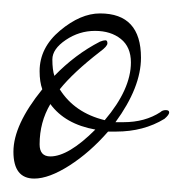

<svg xmlns="http://www.w3.org/2000/svg" viewBox="-25 -247 272 286"><path d="M220 -70Q189 -51 148 -51H136Q109 -20 78.5 -0.5Q48 19 26 19Q-5 19 -5 -21Q-5 -61 38 -114Q34 -125 34 -141Q34 -176 64.5 -201.5Q95 -227 124 -227Q185 -227 185 -161Q185 -117 147 -65H159Q191 -65 214 -80Q217 -83 222 -83Q227 -83 227 -79.5Q227 -76 220 -70ZM124 -185Q129 -187 132 -187Q135 -187 135 -182.5Q135 -178 124 -170Q84 -139 64 -114Q86 -79 131 -68Q170 -114 170 -154Q170 -177 155 -189Q140 -201 116.5 -201Q93 -201 73 -187.5Q53 -174 53 -158.5Q53 -143 56 -134Q87 -166 124 -185ZM50 -92Q34 -65 34 -32Q34 -14 50 -14Q77 -14 117 -54Q72 -62 50 -92Z"/></svg>

Font: Mr De Haviland
Style: Regular
Weight: 400
Designer: Alejandro Paul
Foundry: Alejandro Paul
Version: Version 1.000